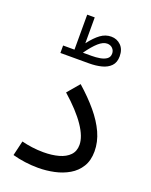

<svg xmlns="http://www.w3.org/2000/svg" viewBox="-160 -951 816 1040"><g transform="rotate(20 248.5 -431.5)"><path d="M206.5 -665.3Q238.3 -710.2 264.5 -733.4Q290.8 -756.6 314 -756.6Q333 -756.6 345.1 -744.5Q357.2 -732.4 357.2 -714.6Q357.2 -694.6 342.3 -683.8Q327.4 -673.1 304.3 -669.2Q281.2 -665.3 257.1 -665.3ZM158 -665.3H92.5V-622.3H257.1Q296.6 -622.3 329.2 -630.6Q361.8 -638.9 381.2 -659.2Q400.6 -679.4 400.6 -714.8Q400.6 -754.9 377.8 -777.3Q355 -799.8 322 -799.8Q289.1 -799.8 260.9 -779.3Q232.7 -758.8 201.4 -717.8V-866.9H158ZM448.7 -184.1Q448.7 -238.5 424.7 -291.4Q400.6 -344.2 356.8 -396.5Q313 -448.7 253.4 -501.2L194.6 -431.9Q277.1 -358.9 318.6 -297.6Q360.1 -236.3 360.1 -189.5Q360.1 -152.8 338 -129.9Q315.9 -106.9 277.3 -96.2Q238.8 -85.4 189.2 -85.4Q156 -85.4 123.4 -89.8Q90.8 -94.2 63.2 -101.3L43 -15.9Q77.6 -6.3 115.4 -1.2Q153.1 3.9 191.2 3.9Q238 3.9 283.8 -5.9Q329.6 -15.6 366.8 -37.5Q404.1 -59.3 426.4 -95.5Q448.7 -131.6 448.7 -184.1Z"/></g></svg>

Font: Estedad-FD-VF Thin
Style: Regular
Weight: 100
Designer: Amin Abedi
Version: Version 5.0